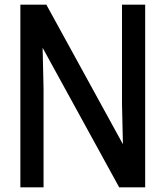

<svg xmlns="http://www.w3.org/2000/svg" viewBox="-20 -800 707 820"><path d="M600 0H489L162 -596L166 -423V0H67V-780H178L505 -184L501 -357V-780H600Z"/></svg>

Font: Tanohe Sans Medium
Style: Regular
Weight: 500
Designer: Village Type and Design LLC
Foundry: Cooper Hewitt Smithsonian Design Museum
Version: Version 1.00;September 29, 2021;FontCreator 13.0.0.2655 64-b